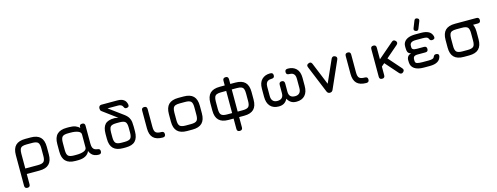

<svg xmlns="http://www.w3.org/2000/svg" viewBox="-21 -1685 7341 2838"><g transform="rotate(-15 3649.5 -266.0)"><path d="M104 158C104 186 118 200 146 200C146 200 146 200 146 200C174 200 188 186 188 158C188 158 188 0 188 0C188 0 382 0 382 0C382 0 382 0 382 0C448.5 0 498 -16 530 -48.5C562 -80.5 578 -129.5 578 -196C578 -196 578 -311 578 -311C578 -311 578 -311 578 -311C578 -377.5 562 -427 530 -459C498 -491 448.5 -507 382 -507C382 -507 300 -507 300 -507C300 -507 300 -507 300 -507C233.5 -507 184.5 -491 152.5 -459.5C120 -427.5 104 -378 104 -311C104 -311 104 158 104 158C104 158 104 158 104 158ZM188 -311C188 -311 188 -311 188 -311C188 -340.5 191.5 -363 198 -379.5C204.5 -395.5 216 -407 232.5 -413.5C248.5 -420 271 -423 300 -423C300 -423 382 -423 382 -423C382 -423 382 -423 382 -423C425.5 -423 455.5 -415.5 471 -400C486.5 -384.5 494 -354.5 494 -311C494 -311 494 -196 494 -196C494 -196 494 -196 494 -196C494 -152.5 486.5 -123 471 -107.5C455.5 -92 425.5 -84 382 -84C382 -84 188 -84 188 -84C188 -84 188 -311 188 -311Z M738 -196C738 -129.5 754 -80.5 786.5 -48.5C818.5 -16 867.5 0 934 0C934 0 972 0 972 0C972 0 972 0 972 0C1021 0 1060 -8.5 1089.5 -25.5C1119 -42 1139 -65 1150 -94C1150 -94 1150 -94 1150 -94C1158 -73.5 1168.5 -56 1181.5 -42C1194 -28 1209.5 -17.5 1228 -10.5C1246 -3.5 1267 0 1291 0C1291 0 1291 0 1291 0C1319 0 1333 -14 1333 -42C1333 -42 1333 -42 1333 -42C1333 -56.5 1329.5 -67 1322 -73C1314.5 -79 1304 -82.5 1291 -84C1291 -84 1291 -84 1291 -84C1276.5 -85.5 1263 -89.5 1251 -95.5C1239 -101.5 1229.5 -112 1222.5 -127C1215.5 -142 1212 -163.5 1212 -192C1212 -192 1212 -465 1212 -465C1212 -465 1212 -465 1212 -465C1212 -493 1198 -507 1170 -507C1170 -507 1170 -507 1170 -507C1142 -507 1128 -493 1128 -465C1128 -465 1128 -451 1128 -451C1128 -451 1128 -451 1128 -451C1113 -468.5 1092.5 -482.5 1067 -492.5C1041.5 -502 1009.5 -507 972 -507C972 -507 934 -507 934 -507C934 -507 934 -507 934 -507C867.5 -507 818.5 -491 786.5 -459C754 -427 738 -377.5 738 -311C738 -311 738 -196 738 -196C738 -196 738 -196 738 -196ZM822 -311C822 -311 822 -311 822 -311C822 -354.5 830 -384.5 845.5 -400C861 -415.5 890.5 -423 934 -423C934 -423 972 -423 972 -423C972 -423 972 -423 972 -423C1016 -423 1053 -417.5 1083 -406C1113 -394.5 1128 -377 1128 -353C1128 -353 1128 -154 1128 -154C1128 -154 1128 -154 1128 -154C1128 -130 1113 -112.5 1083 -101C1053 -89.5 1016 -84 972 -84C972 -84 934 -84 934 -84C934 -84 934 -84 934 -84C890.5 -84 861 -92 845.5 -107.5C830 -123 822 -152.5 822 -196C822 -196 822 -311 822 -311Z M1704 0C1704 0 1704 0 1704 0C1770.5 0 1819.5 -16 1850 -48.5C1880.5 -80.5 1896 -129.5 1896 -196C1896 -196 1896 -271 1896 -271C1896 -271 1896 -271 1896 -271C1896 -294.5 1894.5 -317 1892 -339.5C1889.5 -361.5 1882 -383.5 1869.5 -405C1857 -426.5 1836.5 -448.5 1807 -470C1807 -470 1592 -628 1592 -628C1592 -628 1753 -628 1753 -628C1753 -628 1753 -628 1753 -628C1769.5 -628 1784 -625.5 1795.5 -620C1807 -614.5 1815 -608 1819 -600C1819 -600 1819 -600 1819 -600C1825 -588 1830.5 -578.5 1835.5 -571C1840 -563.5 1849 -560 1862 -560C1862 -560 1862 -560 1862 -560C1876.5 -560 1888 -564 1895.5 -571.5C1903 -579 1905.5 -590 1903 -604C1903 -604 1903 -604 1903 -604C1897 -637.5 1882.5 -663 1859 -679.5C1835.5 -696 1803.5 -704 1763 -704C1763 -704 1518 -704 1518 -704C1518 -704 1518 -704 1518 -704C1504.5 -704 1494.5 -699.5 1487 -691C1479.5 -682.5 1476 -671 1476 -657C1476 -657 1476 -657 1476 -657C1476 -650 1477 -642.5 1479 -634.5C1480.5 -626 1485.5 -619 1494 -613C1494 -613 1713 -451 1713 -451C1713 -451 1713 -451 1713 -451C1711 -452.5 1705.5 -454 1696.5 -455.5C1687 -457 1678 -458.5 1669 -460C1659.5 -461.5 1654 -462 1652 -462C1652 -462 1652 -462 1652 -462C1585.5 -462 1538 -447 1509.5 -417C1480.5 -386.5 1466 -338 1466 -271C1466 -271 1466 -195 1466 -195C1466 -195 1466 -195 1466 -195C1466 -129 1482 -80 1514.5 -48C1546.5 -16 1595.5 0 1662 0C1662 0 1704 0 1704 0ZM1662 -84C1618.5 -84 1589 -92 1573.5 -107.5C1558 -123 1550 -152 1550 -195C1550 -195 1550 -271 1550 -271C1550 -271 1550 -271 1550 -271C1550 -300.5 1553.5 -323 1560 -339.5C1566.5 -355.5 1578 -367 1594.5 -373.5C1610.5 -380 1633 -383 1662 -383C1662 -383 1709 -383 1709 -383C1709 -383 1709 -383 1709 -383C1752.5 -383 1782.5 -375.5 1798 -360C1813.5 -344.5 1821 -314.5 1821 -271C1821 -271 1821 -196 1821 -196C1821 -196 1821 -196 1821 -196C1821 -152.5 1813.5 -123 1798 -107.5C1782.5 -92 1752.5 -84 1709 -84C1709 -84 1662 -84 1662 -84C1662 -84 1662 -84 1662 -84Z M2271 0C2299 0 2313 -14 2313 -42C2313 -42 2313 -42 2313 -42C2313 -56.5 2309.5 -67.5 2302 -74C2294.5 -80.5 2284 -84 2271 -84C2271 -84 2271 -84 2271 -84C2229 -84 2200.5 -91.5 2185 -106.5C2169.5 -121 2162 -149.5 2162 -192C2162 -192 2162 -465 2162 -465C2162 -465 2162 -465 2162 -465C2162 -493 2148 -507 2120 -507C2120 -507 2120 -507 2120 -507C2092 -507 2078 -493 2078 -465C2078 -465 2078 -192 2078 -192C2078 -192 2078 -192 2078 -192C2078 -126.5 2093.5 -78.5 2125 -47C2156.5 -15.5 2205 0 2271 0C2271 0 2271 0 2271 0Z M2724 0C2724 0 2724 0 2724 0C2790.5 0 2840 -16 2872 -48.5C2904 -80.5 2920 -129.5 2920 -196C2920 -196 2920 -311 2920 -311C2920 -311 2920 -311 2920 -311C2920 -377.5 2904 -427 2872 -459C2840 -491 2790.5 -507 2724 -507C2724 -507 2642 -507 2642 -507C2642 -507 2642 -507 2642 -507C2575.5 -507 2526.5 -491 2494.5 -459.5C2462 -427.5 2446 -378 2446 -311C2446 -311 2446 -195 2446 -195C2446 -195 2446 -195 2446 -195C2446 -129 2462 -80 2494.5 -48C2526.5 -16 2575.5 0 2642 0C2642 0 2724 0 2724 0ZM2530 -311C2530 -311 2530 -311 2530 -311C2530 -340.5 2533.5 -363 2540 -379.5C2546.5 -395.5 2558 -407 2574.5 -413.5C2590.5 -420 2613 -423 2642 -423C2642 -423 2724 -423 2724 -423C2724 -423 2724 -423 2724 -423C2767.5 -423 2797.5 -415.5 2813 -400C2828.5 -384.5 2836 -354.5 2836 -311C2836 -311 2836 -196 2836 -196C2836 -196 2836 -196 2836 -196C2836 -152.5 2828.5 -123 2813 -107.5C2797.5 -92 2767.5 -84 2724 -84C2724 -84 2642 -84 2642 -84C2642 -84 2642 -84 2642 -84C2598.5 -84 2569 -92 2553.5 -107.5C2538 -123 2530 -152 2530 -195C2530 -195 2530 -311 2530 -311Z M3080 -195C3080 -129 3096 -80 3128.5 -48C3160.5 -16 3209.5 0 3276 0C3276 0 3353 0 3353 0C3353 0 3353 158 3353 158C3353 158 3353 158 3353 158C3353 186 3367 200 3395 200C3395 200 3395 200 3395 200C3423.5 200 3438 186 3438 158C3438 158 3438 0 3438 0C3438 0 3515 0 3515 0C3515 0 3515 0 3515 0C3581.5 0 3631 -16 3663 -48C3695 -80 3711 -129 3711 -195C3711 -195 3711 -311 3711 -311C3711 -311 3711 -311 3711 -311C3711 -378 3695 -427.5 3663 -459.5C3631 -491 3581.5 -507 3515 -507C3515 -507 3438 -507 3438 -507C3438 -507 3438 -580 3438 -580C3438 -580 3438 -580 3438 -580C3438 -593.5 3434.5 -604.5 3427 -612C3419.5 -619.5 3409 -622.5 3396 -622C3396 -622 3396 -622 3396 -622C3367.5 -622 3353 -608 3353 -580C3353 -580 3353 -507 3353 -507C3353 -507 3276 -507 3276 -507C3276 -507 3276 -507 3276 -507C3209.5 -507 3160.5 -491 3128.5 -459.5C3096 -427.5 3080 -378 3080 -311C3080 -311 3080 -195 3080 -195C3080 -195 3080 -195 3080 -195ZM3164 -311C3164 -311 3164 -311 3164 -311C3164 -340.5 3167.5 -363 3174 -379.5C3180.5 -395.5 3192 -407 3208.5 -413.5C3224.5 -420 3247 -423 3276 -423C3276 -423 3353 -423 3353 -423C3353 -423 3353 -84 3353 -84C3353 -84 3276 -84 3276 -84C3276 -84 3276 -84 3276 -84C3232.5 -84 3203 -92 3187.5 -107.5C3172 -123 3164 -152 3164 -195C3164 -195 3164 -311 3164 -311ZM3438 -423C3438 -423 3515 -423 3515 -423C3515 -423 3515 -423 3515 -423C3544 -423 3566.5 -420 3583 -413.5C3599.5 -407 3611 -395.5 3617.5 -379.5C3624 -363 3627 -340.5 3627 -311C3627 -311 3627 -195 3627 -195C3627 -195 3627 -195 3627 -195C3627 -152 3619.5 -123 3604 -107.5C3588.5 -92 3558.5 -84 3515 -84C3515 -84 3438 -84 3438 -84C3438 -84 3438 -423 3438 -423Z M3871 -195C3871 -132 3886 -84 3916.5 -50.5C3947 -17 3990 0 4046 0C4046 0 4046 0 4046 0C4079.5 0 4107.5 -7 4129 -20.5C4150.5 -34 4168 -54.5 4182 -82C4182 -82 4182 -82 4182 -82C4195.5 -55.5 4213 -35.5 4234.5 -21.5C4256 -7 4283.5 0 4318 0C4318 0 4318 0 4318 0C4374 0 4417 -17 4447.5 -50.5C4478 -84 4493 -132 4493 -195C4493 -195 4493 -318 4493 -318C4493 -318 4493 -318 4493 -318C4493 -380.5 4477 -427.5 4445 -459C4413 -490.5 4370.5 -506 4318 -506C4318 -506 4318 -506 4318 -506C4301.5 -506 4290 -502.5 4283 -495.5C4275.5 -488.5 4272 -478 4272 -464C4272 -464 4272 -464 4272 -464C4272 -450 4275.5 -439.5 4283 -432.5C4290.5 -425.5 4303 -422 4321 -422C4321 -422 4321 -422 4321 -422C4339.5 -422 4355 -419 4368.5 -412.5C4381.5 -406 4391.5 -396 4398.5 -382C4405.5 -367.5 4409 -348.5 4409 -325C4409 -325 4409 -184 4409 -184C4409 -184 4409 -184 4409 -184C4409 -151 4401 -126 4385.5 -109.5C4369.5 -92.5 4347 -84 4318 -84C4318 -84 4318 -84 4318 -84C4255.5 -84 4224 -115 4224 -177C4224 -177 4224 -303 4224 -303C4224 -303 4224 -303 4224 -303C4224 -333.5 4210 -349 4182 -349C4182 -349 4182 -349 4182 -349C4154 -349 4140 -333.5 4140 -303C4140 -303 4140 -177 4140 -177C4140 -177 4140 -177 4140 -177C4140 -115 4108.5 -84 4046 -84C4046 -84 4046 -84 4046 -84C4017 -84 3994.5 -92.5 3979 -109.5C3963 -126 3955 -151 3955 -184C3955 -184 3955 -325 3955 -325C3955 -325 3955 -325 3955 -325C3955 -348.5 3958.5 -367.5 3965.5 -382C3972.5 -396 3982.5 -406 3996 -412.5C4009 -419 4024.5 -422 4043 -422C4043 -422 4043 -422 4043 -422C4061 -422 4073.5 -425.5 4081 -432.5C4088.5 -439.5 4092 -450 4092 -464C4092 -464 4092 -464 4092 -464C4092 -478 4088.5 -488.5 4081.5 -495.5C4074.5 -502.5 4062.5 -506 4046 -506C4046 -506 4046 -506 4046 -506C3993.5 -506 3951.5 -490.5 3919.5 -459C3887 -427.5 3871 -380.5 3871 -318C3871 -318 3871 -195 3871 -195C3871 -195 3871 -195 3871 -195Z M5059 -446C5059 -446 5059 -446 5059 -446C5070.5 -471.5 5063.5 -490.5 5039 -502C5039 -502 5039 -502 5039 -502C5027 -507.5 5016 -508.5 5006.5 -504.5C4996.5 -500.5 4988.5 -493 4983 -482C4983 -482 4809 -92 4809 -92C4809 -92 4848 -92 4848 -92C4848 -92 4689 -480 4689 -480C4689 -480 4689 -480 4689 -480C4677.5 -506.5 4659 -513.5 4634 -502C4634 -502 4634 -502 4634 -502C4607.5 -492 4600.5 -473.5 4612 -447C4612 -447 4782 -33 4782 -33C4782 -33 4782 -33 4782 -33C4791 -11 4806 0 4827 0C4827 0 4827 0 4827 0C4839 0 4849 -2.5 4857 -8C4864.5 -13 4870.5 -20.5 4875 -31C4875 -31 5059 -446 5059 -446Z M5386 0C5414 0 5428 -14 5428 -42C5428 -42 5428 -42 5428 -42C5428 -56.5 5424.5 -67.5 5417 -74C5409.5 -80.5 5399 -84 5386 -84C5386 -84 5386 -84 5386 -84C5344 -84 5315.5 -91.5 5300 -106.5C5284.5 -121 5277 -149.5 5277 -192C5277 -192 5277 -465 5277 -465C5277 -465 5277 -465 5277 -465C5277 -493 5263 -507 5235 -507C5235 -507 5235 -507 5235 -507C5207 -507 5193 -493 5193 -465C5193 -465 5193 -192 5193 -192C5193 -192 5193 -192 5193 -192C5193 -126.5 5208.5 -78.5 5240 -47C5271.5 -15.5 5320 0 5386 0C5386 0 5386 0 5386 0Z M5627 0C5655 0 5669 -14 5669 -42C5669 -42 5669 -175 5669 -175C5669 -175 5715.5 -215 5715.5 -215C5715.5 -215 5891 -16 5891 -16C5891 -16 5891 -16 5891 -16C5900 -6.5 5910 -1.5 5920.5 -1C5931 0 5940.5 -4 5950 -13C5950 -13 5950 -13 5950 -13C5971 -32 5972.5 -51.5 5954 -72C5954 -72 5779.5 -270.5 5779.5 -270.5C5779.5 -270.5 5962 -428 5962 -428C5962 -428 5962 -428 5962 -428C5972 -436.5 5977.5 -446 5978.5 -456.5C5979.5 -467 5975.5 -476.5 5967 -486C5967 -486 5967 -486 5967 -486C5947.5 -507.5 5927.5 -509.5 5907 -491C5907 -491 5669 -286.5 5669 -286.5C5669 -286.5 5669 -465 5669 -465C5669 -465 5669 -465 5669 -465C5669 -493 5655 -507 5627 -507C5627 -507 5627 -507 5627 -507C5599 -507 5585 -493 5585 -465C5585 -465 5585 -42 5585 -42C5585 -42 5585 -42 5585 -42C5585 -14 5599 0 5627 0C5627 0 5627 0 5627 0Z M6287.5 -554.5C6311 -546 6327 -552.5 6334.5 -574C6334.5 -574 6377 -680.5 6377 -680.5C6377 -680.5 6377 -680.5 6377 -680.5C6386.5 -704 6380 -719.5 6357.5 -727.5C6357.5 -727.5 6357.5 -727.5 6357.5 -727.5C6335 -737 6319 -730.5 6310 -708C6310 -708 6268 -602 6268 -602C6268 -602 6268 -602 6268 -602C6258.5 -579.5 6265 -563.5 6287.5 -554.5C6287.5 -554.5 6287.5 -554.5 6287.5 -554.5ZM6357 0C6357 0 6357 0 6357 0C6406.5 0 6446 -8.5 6474.5 -25.5C6503 -42 6521 -67.5 6529 -102C6529 -102 6529 -102 6529 -102C6532 -116 6529.5 -127 6522 -134.5C6514 -142 6503 -146 6489 -146C6489 -146 6489 -146 6489 -146C6475.5 -146 6466 -143 6460 -136.5C6453.5 -130 6448 -120.5 6443 -108C6443 -108 6443 -108 6443 -108C6438 -99 6429 -92.5 6415.5 -89C6402 -85 6382.5 -83 6357 -83C6357 -83 6265 -83 6265 -83C6265 -83 6265 -83 6265 -83C6233 -83 6207 -85.5 6186.5 -91C6166 -96 6156 -109.5 6156 -132C6156 -132 6156 -153 6156 -153C6156 -153 6156 -153 6156 -153C6156 -168.5 6158.5 -180 6164 -188.5C6169 -197 6177 -202.5 6188 -206C6198.5 -209.5 6212.5 -211 6230 -211C6230 -211 6345 -211 6345 -211C6345 -211 6345 -211 6345 -211C6373 -211 6387 -225 6387 -253C6387 -253 6387 -253 6387 -253C6387 -281 6373 -295 6345 -295C6345 -295 6238 -295 6238 -295C6238 -295 6238 -295 6238 -295C6222.5 -295 6209.5 -296 6198 -298.5C6186.5 -301 6178 -305 6171.5 -311.5C6165 -317.5 6162 -326.5 6162 -338C6162 -338 6162 -361 6162 -361C6162 -361 6162 -361 6162 -361C6162 -381 6169 -396.5 6183.5 -407.5C6198 -418.5 6222.5 -424 6258 -424C6258 -424 6357 -424 6357 -424C6357 -424 6357 -424 6357 -424C6382.5 -424 6402 -422 6415.5 -418.5C6429 -414.5 6438 -408 6443 -399C6443 -399 6443 -399 6443 -399C6448 -387 6453.5 -377.5 6459.5 -371C6465.5 -364.5 6475 -361 6488 -361C6488 -361 6488 -361 6488 -361C6502.5 -361 6514 -365 6522 -372.5C6529.5 -380 6532 -391 6529 -405C6529 -405 6529 -405 6529 -405C6521 -439.5 6503 -465.5 6474.5 -482C6446 -498.5 6406.5 -507 6357 -507C6357 -507 6275 -507 6275 -507C6275 -507 6275 -507 6275 -507C6231 -507.5 6194.5 -502 6165.5 -491.5C6136 -480.5 6114.5 -465 6100 -445.5C6085.5 -426 6078 -403 6078 -377C6078 -377 6078 -351 6078 -351C6078 -351 6078 -351 6078 -351C6078 -321.5 6081.5 -300 6088.5 -286C6095.5 -272 6111.5 -260 6137 -250C6137 -250 6137 -250 6137 -250C6114.5 -247 6097.5 -237.5 6086 -222C6074.5 -206 6068.5 -186.5 6069 -164C6069 -164 6070 -132 6070 -132C6070 -132 6070 -132 6070 -132C6071.5 -90 6089 -57.5 6122 -34.5C6155 -11.5 6202.5 0 6265 0C6265 0 6357 0 6357 0Z M7204 -423C7204 -423 7204 -423 7204 -423C7232 -423 7246 -437 7246 -465C7246 -465 7246 -465 7246 -465C7246 -493 7232 -507 7204 -507C7204 -507 6876 -507 6876 -507C6876 -507 6876 -507 6876 -507C6848 -507 6834 -493 6834 -465C6834 -465 6834 -465 6834 -465C6834 -437 6848 -423 6876 -423C6876 -423 7204 -423 7204 -423ZM6958 0C6958 0 6958 0 6958 0C7024.5 0 7074 -16 7106 -48.5C7138 -80.5 7154 -129.5 7154 -196C7154 -196 7154 -311 7154 -311C7154 -311 7154 -311 7154 -311C7154 -377.5 7138 -427 7106 -459C7074 -491 7024.5 -507 6958 -507C6958 -507 6876 -507 6876 -507C6876 -507 6876 -507 6876 -507C6809.5 -507 6760.5 -491 6728.5 -459.5C6696 -427.5 6680 -378 6680 -311C6680 -311 6680 -195 6680 -195C6680 -195 6680 -195 6680 -195C6680 -129 6696 -80 6728.5 -48C6760.5 -16 6809.5 0 6876 0C6876 0 6958 0 6958 0ZM6764 -311C6764 -311 6764 -311 6764 -311C6764 -340.5 6767.5 -363 6774 -379.5C6780.5 -395.5 6792 -407 6808.5 -413.5C6824.5 -420 6847 -423 6876 -423C6876 -423 6958 -423 6958 -423C6958 -423 6958 -423 6958 -423C7001.5 -423 7031.5 -415.5 7047 -400C7062.5 -384.5 7070 -354.5 7070 -311C7070 -311 7070 -196 7070 -196C7070 -196 7070 -196 7070 -196C7070 -152.5 7062.5 -123 7047 -107.5C7031.5 -92 7001.5 -84 6958 -84C6958 -84 6876 -84 6876 -84C6876 -84 6876 -84 6876 -84C6832.5 -84 6803 -92 6787.5 -107.5C6772 -123 6764 -152 6764 -195C6764 -195 6764 -311 6764 -311Z"/></g></svg>

Font: Jura-Fortis-Bold
Style: Bold
Weight: 500
Designer: Daniel Johnson, Alexei Vanyashin, Mirko Velimirovic
Foundry: Daniel Johnson
Version: ""